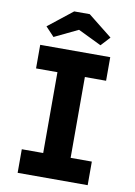

<svg xmlns="http://www.w3.org/2000/svg" viewBox="-98 -971 726 1034"><g transform="rotate(10 265.0 -454.5)"><path d="M73 0V-129H190V-571H73V-700H456V-571H340V-129H456V0ZM136 -754 89 -804 222 -909H307L439 -804L393 -754L265 -816Z"/></g></svg>

Font: Readex Pro SemiBold
Style: Regular
Weight: 600
Designer: Bonnie Shaver-Troup, Thomas Jockin
Foundry: Lexend
Version: Version 1.204; ttfautohint (v1.8.4.7-5d5b)